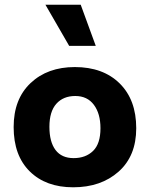

<svg xmlns="http://www.w3.org/2000/svg" viewBox="-20 -784 637 816"><path d="M173 -764H323L387 -589H274ZM298 -499Q418 -499 488.5 -429.5Q559 -360 559 -239Q559 -121 484 -54.5Q409 12 291 12Q175 12 106.5 -55.5Q38 -123 38 -244Q38 -363 110 -431Q182 -499 298 -499ZM293 -112Q344 -112 375.5 -142.5Q407 -173 407 -239Q407 -301 379 -338.5Q351 -376 300 -376Q249 -376 219.5 -343Q190 -310 190 -245Q190 -181 216 -146.5Q242 -112 293 -112Z"/></svg>

Font: Palanquin Dark Medium
Style: Regular
Weight: 500
Designer: Pria Ravichandran
Version: Version 1.001